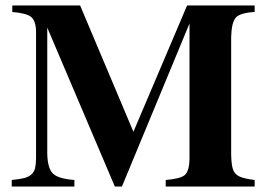

<svg xmlns="http://www.w3.org/2000/svg" viewBox="-20 -682 984 702"><path d="M911.1 -23.9V0H585.9V-23.9Q639.6 -28.3 655.5 -42Q671.4 -55.7 672.9 -98.1V-596.2L425.8 0H399.9L152.8 -581.1V-121.1Q153.8 -66.9 173.3 -47.6Q192.9 -28.3 252 -23.9V0H22.9V-23.9Q52.7 -26.9 68.8 -31Q85 -35.2 95 -44.4Q105 -53.7 108.2 -66.7Q111.3 -79.6 111.8 -103V-567.9Q110.8 -606 94 -619.9Q77.1 -633.8 24.9 -638.2V-662.1H272.9L467.8 -200.2L664.1 -662.1H911.1V-638.2Q858.9 -635.3 842.8 -618.2Q826.7 -601.1 825.2 -546.9V-115.2Q826.2 -77.6 832.3 -61.3Q838.4 -44.9 855 -36.9Q871.6 -28.8 911.1 -23.9Z"/></svg>

Font: Accordance
Style: Bold
Weight: 700
Version: Version 1.2 (build January 31, 2020) Miklal Software Solutio